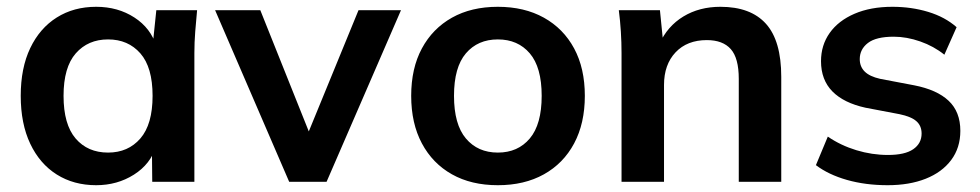

<svg xmlns="http://www.w3.org/2000/svg" viewBox="-20 -535 2885 565"><path d="M263 10Q197 10 147 -21.5Q97 -53 69 -112Q41 -171 41 -253Q41 -335 69 -393.5Q97 -452 147 -483.5Q197 -515 263 -515Q327 -515 375.5 -483.5Q424 -452 440 -399H429L440 -505H560Q557 -474 554.5 -442Q552 -410 552 -379V0H428L427 -104H439Q423 -52 374 -21Q325 10 263 10ZM298 -86Q357 -86 393 -127.5Q429 -169 429 -253Q429 -337 393 -378Q357 -419 298 -419Q239 -419 203 -378Q167 -337 167 -253Q167 -169 202.5 -127.5Q238 -86 298 -86Z M831 0 613 -505H746L904 -110H873L1035 -505H1160L941 0Z M1445 10Q1367 10 1310 -22Q1253 -54 1221.5 -113Q1190 -172 1190 -253Q1190 -334 1221.5 -392.5Q1253 -451 1310 -483Q1367 -515 1445 -515Q1523 -515 1580.5 -483Q1638 -451 1669.5 -392.5Q1701 -334 1701 -253Q1701 -172 1669.5 -113Q1638 -54 1580.5 -22Q1523 10 1445 10ZM1445 -86Q1504 -86 1539 -127.5Q1574 -169 1574 -253Q1574 -337 1539 -378Q1504 -419 1445 -419Q1386 -419 1351 -378Q1316 -337 1316 -253Q1316 -169 1351 -127.5Q1386 -86 1445 -86Z M1809 0V-379Q1809 -410 1807 -442Q1805 -474 1801 -505H1922L1932 -405H1920Q1944 -458 1991 -486.5Q2038 -515 2100 -515Q2189 -515 2234 -465Q2279 -415 2279 -309V0H2154V-303Q2154 -364 2130.5 -390.5Q2107 -417 2060 -417Q2002 -417 1968 -381Q1934 -345 1934 -285V0Z M2592 10Q2527 10 2472.5 -5.5Q2418 -21 2381 -49L2416 -133Q2454 -107 2500 -93Q2546 -79 2593 -79Q2643 -79 2667.5 -96Q2692 -113 2692 -142Q2692 -165 2676.5 -178.5Q2661 -192 2627 -199L2527 -218Q2463 -232 2429.5 -266Q2396 -300 2396 -355Q2396 -402 2421.5 -438Q2447 -474 2494.5 -494.5Q2542 -515 2606 -515Q2662 -515 2711.5 -500Q2761 -485 2795 -455L2759 -374Q2728 -399 2688 -413Q2648 -427 2610 -427Q2558 -427 2534 -408.5Q2510 -390 2510 -361Q2510 -339 2524.5 -324.5Q2539 -310 2570 -303L2670 -284Q2737 -271 2771.5 -238.5Q2806 -206 2806 -150Q2806 -100 2779 -64Q2752 -28 2704 -9Q2656 10 2592 10Z"/></svg>

Font: Mulish ExtraLight
Style: Bold
Weight: 700
Version: Version 3.603